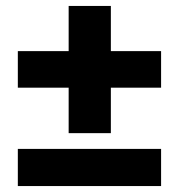

<svg xmlns="http://www.w3.org/2000/svg" viewBox="-20 -615 602 646"><path d="M40 11V-114H522V11ZM211 -167V-595H353V-167ZM40 -320V-443H522V-320Z"/></svg>

Font: Yaldevi
Style: Bold
Weight: 700
Designer: Sol Matas, Rajitha Manaperi, Kosala Senevirathne
Foundry: Mooniak
Version: Version 1.100